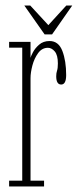

<svg xmlns="http://www.w3.org/2000/svg" viewBox="-20 -675 282 695"><path d="M13 0V-21H60.5V-502.5H13V-523.5H90.5V-465.5Q91 -470 98.8 -485Q106.5 -500 121.5 -513.2Q136.5 -526.5 159.5 -526.5Q192 -526.5 205.8 -490.5Q219.5 -454.5 219.5 -403.5Q219.5 -369 201.5 -369Q183.5 -369 183.5 -399Q183.5 -410.5 186.5 -419.2Q189.5 -428 189.5 -445.5Q189.5 -475.5 178.2 -488.8Q167 -502 153.5 -502Q132 -502 118 -482.8Q104 -463.5 97.2 -437.8Q90.5 -412 90.5 -392V-21H139.5V0ZM141.5 -550.5 68 -655H89.5L155 -584L220 -655H241.5L168.5 -550.5Z"/></svg>

Font: Imbue 50pt Thin
Style: Regular
Weight: 100
Designer: Tyler Finck
Foundry: Etcetera Type Company
Version: Version 1.102; ttfautohint (v1.8.3)